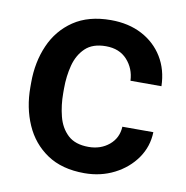

<svg xmlns="http://www.w3.org/2000/svg" viewBox="-67 -602 656 677"><g transform="rotate(10 261.0 -264.0)"><path d="M276.4 -84Q319.8 -84 349.9 -109.1Q379.9 -134.3 381.8 -174.8H492.7Q491.2 -123 462.2 -81.3Q433.1 -39.6 384.8 -14.9Q336.4 9.8 277.8 9.8Q197.3 9.8 144 -26.1Q90.8 -62 64.5 -122.3Q38.1 -182.6 38.1 -255.4V-272.5Q38.1 -345.7 64.5 -406Q90.8 -466.3 144 -502.2Q197.3 -538.1 277.3 -538.1Q340.8 -538.1 388.7 -512.9Q436.5 -487.8 463.9 -443.1Q491.2 -398.4 492.7 -339.4H381.8Q379.9 -382.8 352.1 -413.6Q324.2 -444.3 275.9 -444.3Q228.5 -444.3 202.4 -419.4Q176.3 -394.5 166 -355.2Q155.8 -315.9 155.8 -272.5V-255.4Q155.8 -211.9 165.8 -172.6Q175.8 -133.3 202.1 -108.6Q228.5 -84 276.4 -84Z"/></g></svg>

Font: Vazirmatn RD UI Medium
Style: Regular
Weight: 500
Designer: Saber Rastikerdar
Foundry: Saber Rastikerdar
Version: Version 33.003